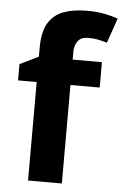

<svg xmlns="http://www.w3.org/2000/svg" viewBox="-54 -804 540 843"><g transform="rotate(5 216.0 -382.5)"><path d="M379.9 -434.1H251V0H102.1V-434.1H20V-505.9L102.1 -545.9V-585.9Q102.1 -655.8 125.7 -694.6Q149.4 -733.4 192.6 -749.3Q235.8 -765.1 294.9 -765.1Q338.4 -765.1 374 -758.1Q409.7 -751 432.1 -742.2L394 -632.8Q377 -638.2 356.9 -642.6Q336.9 -647 311 -647Q279.8 -647 265.4 -628.2Q251 -609.4 251 -580.1V-545.9H379.9Z"/></g></svg>

Font: Wonky
Style: Regular
Weight: 400
Designer: Monotype Design Team
Foundry: Monotype Imaging Inc.
Version: Version 3.000